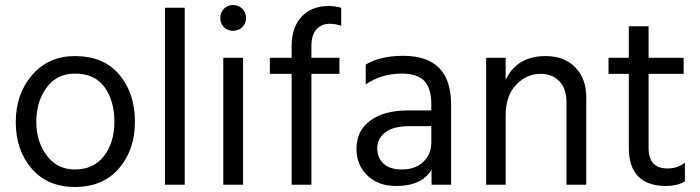

<svg xmlns="http://www.w3.org/2000/svg" viewBox="-20 -738 2798 767"><path d="M279 9Q170 9 106.5 -64.5Q43 -138 43 -250Q43 -363 108.5 -438.5Q174 -514 279 -514Q394 -514 456.5 -440Q519 -366 519 -252Q519 -139 455 -65Q391 9 279 9ZM279 -444Q207 -444 166 -388Q125 -332 125 -251Q125 -172 167 -116.5Q209 -61 279 -61Q355 -61 396 -115.5Q437 -170 437 -251Q437 -335 398 -389.5Q359 -444 279 -444Z M639 0V-707H718V0Z M872 0V-507H951V0ZM874.5 -629.5Q860 -644 860 -666Q860 -688 874.5 -703Q889 -718 911 -718Q933 -718 948 -703Q963 -688 963 -666Q963 -644 948 -629.5Q933 -615 911 -615Q889 -615 874.5 -629.5Z M1343 -707V-635Q1319 -643 1297 -643Q1265 -643 1244.5 -621Q1224 -599 1224 -553V-507H1336V-443H1224V0H1145V-443H1058V-507H1145V-554Q1145 -628 1184.5 -671Q1224 -714 1294 -714Q1318 -714 1343 -707Z M1703 -234H1615Q1551 -234 1519 -209Q1487 -184 1487 -146Q1487 -108 1512 -84.5Q1537 -61 1585 -61Q1639 -61 1671 -91.5Q1703 -122 1703 -169ZM1441 -401V-480Q1498 -515 1591 -515Q1782 -515 1782 -321V0H1704V-60Q1665 5 1562 5Q1491 5 1447.5 -37Q1404 -79 1404 -143Q1404 -216 1459.5 -256.5Q1515 -297 1611 -297H1703V-323Q1703 -383 1676 -413.5Q1649 -444 1585 -444Q1504 -444 1441 -401Z M2000 -507V-419Q2045 -514 2160 -514Q2234 -514 2278 -469Q2322 -424 2322 -349V0H2243V-328Q2243 -384 2214.5 -413.5Q2186 -443 2140 -443Q2083 -443 2041.5 -399Q2000 -355 2000 -277V0H1922V-507Z M2571 -443V-146Q2571 -65 2647 -65Q2686 -65 2716 -88V-13Q2683 5 2642 5Q2492 5 2492 -148V-443H2411V-507H2492V-633H2571V-507H2711V-443Z"/></svg>

Font: Hind
Style: Regular
Weight: 400
Designer: Manushi Parikh, Satya Rajpurohit
Foundry: Indian Type Foundry
Version: Version 2.000;PS 1.0;hotconv 1.0.79;makeotf.lib2.5.61930